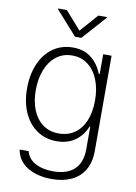

<svg xmlns="http://www.w3.org/2000/svg" viewBox="-101 -804 764 1078"><g transform="rotate(10 280.5 -264.5)"><path d="M65.4 78.1H117.2Q127.9 121.1 169.4 143.6Q210.9 166 271.5 166Q349.1 166 391.4 127.2Q433.6 88.4 433.6 10.7V-117.2H429.7Q410.6 -66.9 367.4 -35.4Q324.2 -3.9 260.7 -3.9Q198.2 -3.9 149.7 -36.4Q101.1 -68.8 74 -128.7Q46.9 -188.5 46.9 -267.6Q46.9 -347.2 73.5 -408.4Q100.1 -469.7 148.9 -503.9Q197.8 -538.1 261.7 -538.1Q326.2 -538.1 367.7 -504.2Q409.2 -470.2 429.7 -417H434.6V-530.3H482.4V12.7Q482.4 77.6 456.1 121.8Q429.7 166 382.3 188Q335 210 271.5 210Q189 210 132.8 176Q76.7 142.1 65.4 78.1ZM434.6 -266.6Q434.6 -332 414.3 -383.3Q394 -434.6 356 -463.9Q317.9 -493.2 265.6 -493.2Q213.4 -493.2 175 -463.4Q136.7 -433.6 116.7 -382.1Q96.7 -330.6 96.7 -266.6Q96.7 -202.1 116.9 -152.8Q137.2 -103.5 175.3 -76.2Q213.4 -48.8 265.6 -48.8Q317.4 -48.8 355.5 -75.2Q393.6 -101.6 414.1 -150.6Q434.6 -199.7 434.6 -266.6ZM280.3 -637.7 370.1 -739.3H418.9V-735.4L297.9 -599.6H261.7L140.6 -735.4V-739.3H190.4Z"/></g></svg>

Font: Pretendard ExtraLight
Style: Regular
Weight: 200
Designer: Base glyphs from Inter by Rasmus Andersson; Hangeul glyphs from Noto Sans CJK(Source Han Sans) by Jang Soo-young and Kan
Foundry: Kil Hyung-jin
Version: Version 1.309